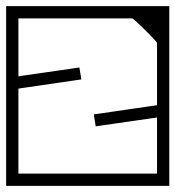

<svg xmlns="http://www.w3.org/2000/svg" viewBox="-40 -606 572 626"><path d="M-20 -249H20Q20 -249 20 -228Q20 -207 20 -175.8Q20 -144.5 20 -113.2Q20 -82 20 -61Q20 -40 20 -40Q20 -40 20 -40Q20 -40 20 -40Q20 -40 20 -40Q20 -40 20 -40Q20 -40 20 -40Q20 -40 20 -40Q20 -40 20 -40Q20 -40 20 -40Q20 -40 20 -40Q20 -40 20 -40Q20 -40 20 -40Q20 -40 43.5 -40Q67 -40 101.5 -40Q136 -40 170.5 -40Q205 -40 228.5 -40Q252 -40 252 -40Q252 -30.5 252 -20.2Q252 -10 252 0Q252 0 252 0Q252 0 252 0Q252 0 252 0Q252 0 252 0Q252 0 252 0Q252 0 232.2 0Q212.5 0 181.8 0Q151 0 116 0Q81 0 50.2 0Q19.5 0 -0.2 0Q-20 0 -20 0Q-20 0 -20 0Q-20 0 -20 0Q-20 0 -20 0Q-20 0 -20 0Q-20 0 -20 -18Q-20 -36 -20 -64.2Q-20 -92.5 -20 -124.5Q-20 -156.5 -20 -184.8Q-20 -213 -20 -231Q-20 -249 -20 -249ZM512 -307H472V-466Q472 -467.5 464.2 -476Q456.5 -484.5 445 -496.2Q433.5 -508 421.5 -519.5Q409.5 -531 401 -538.5Q392.5 -546 391 -546Q391 -546 391 -546Q391 -546 391 -546Q391 -546 391 -546Q391 -546 391 -546Q385 -546 368.8 -546Q352.5 -546 331.8 -546Q311 -546 290.8 -546Q270.5 -546 256.5 -546Q242.5 -546 240 -546Q240 -556 240 -566.2Q240 -576.5 240 -586Q240 -586 240 -586Q240 -586 240 -586Q240 -586 240 -586Q240 -586 240 -586Q240 -586 240 -586Q240 -586 259.8 -586Q279.5 -586 310.2 -586Q341 -586 376 -586Q411 -586 441.8 -586Q472.5 -586 492.2 -586Q512 -586 512 -586Q512 -586 512 -586Q512 -586 512 -586Q512 -586 512 -586Q512 -586 512 -586Q512 -586 512 -572Q512 -558 512 -534Q512 -510 512 -480.5Q512 -451 512 -419.5Q512 -388 512 -359Q512 -330 512 -307ZM512 -249Q512 -249 512 -231Q512 -213 512 -184.8Q512 -156.5 512 -124.5Q512 -92.5 512 -64.2Q512 -36 512 -18Q512 0 512 0Q512 0 512 0Q512 0 512 0Q512 0 512 0Q512 0 512 0Q512 0 492.2 0Q472.5 0 441.8 0Q411 0 376 0Q341 0 310.2 0Q279.5 0 259.8 0Q240 0 240 0Q240 0 240 0Q240 0 240 0Q240 0 240 0Q240 0 240 0Q240 0 240 0Q240 -10 240 -20.2Q240 -30.5 240 -40Q240 -40 263.5 -40Q287 -40 321.5 -40Q356 -40 390.5 -40Q425 -40 448.5 -40Q472 -40 472 -40Q472 -40 472 -40Q472 -40 472 -40Q472 -40 472 -40Q472 -40 472 -40Q472 -40 472 -40Q472 -40 472 -40Q472 -40 472 -40Q472 -40 472 -40Q472 -40 472 -40Q472 -40 472 -40Q472 -40 472 -40Q472 -40 472 -61Q472 -82 472 -113.2Q472 -144.5 472 -175.8Q472 -207 472 -228Q472 -249 472 -249ZM-20 -337Q-20 -337 -20 -355Q-20 -373 -20 -401.2Q-20 -429.5 -20 -461.5Q-20 -493.5 -20 -521.8Q-20 -550 -20 -568Q-20 -586 -20 -586Q-20 -586 -20 -586Q-20 -586 -20 -586Q-20 -586 -20 -586Q-20 -586 -20 -586Q-20 -586 -0.2 -586Q19.5 -586 50.2 -586Q81 -586 116 -586Q151 -586 181.8 -586Q212.5 -586 232.2 -586Q252 -586 252 -586Q252 -586 252 -586Q252 -586 252 -586Q252 -586 252 -586Q252 -586 252 -586Q252 -586 252 -586Q252 -576.5 252 -566.2Q252 -556 252 -546Q252 -546 228.5 -546Q205 -546 170.5 -546Q136 -546 101.5 -546Q67 -546 43.5 -546Q20 -546 20 -546Q20 -546 20 -546Q20 -546 20 -546Q20 -546 20 -546Q20 -546 20 -546Q20 -546 20 -546Q20 -546 20 -546Q20 -546 20 -546Q20 -546 20 -546Q20 -546 20 -546Q20 -546 20 -546Q20 -546 20 -546Q20 -546 20 -525Q20 -504 20 -472.8Q20 -441.5 20 -410.2Q20 -379 20 -358Q20 -337 20 -337ZM512 -98H472Q472 -98 472 -137.8Q472 -177.5 472 -268Q472 -268 472 -270.5Q472 -273 472 -273Q472 -273 472 -275.5Q472 -278 472 -278Q472 -376.5 472 -422.2Q472 -468 472 -468H512ZM-20 -98V-468H20Q20 -468 20 -422.2Q20 -376.5 20 -278Q20 -278 20 -275.5Q20 -273 20 -273Q20 -273 20 -270.5Q20 -268 20 -268Q20 -177.5 20 -137.8Q20 -98 20 -98ZM0 -371H19Q19 -371 19 -367.5Q19 -364 19 -360.5Q19 -357 19 -357Q19 -357 39.2 -360Q59.5 -363 89.2 -367.2Q119 -371.5 148.8 -375.8Q178.5 -380 198.8 -383Q219 -386 219 -386Q219 -386 219.2 -384Q219.5 -382 220.2 -377.8Q221 -373.5 222 -367Q223 -360.5 223.8 -356Q224.5 -351.5 224.8 -349.2Q225 -347 225 -347Q225 -347 204.2 -344Q183.5 -341 152.8 -336.5Q122 -332 91.2 -327.5Q60.5 -323 39.8 -320Q19 -317 19 -317Q19 -317 19 -312.2Q19 -307.5 19 -302.8Q19 -298 19 -298H0ZM491 -209H472Q472 -209 472 -212.5Q472 -216 472 -219.5Q472 -223 472 -223Q472 -223 451.8 -220Q431.5 -217 401.8 -212.8Q372 -208.5 342.2 -204.2Q312.5 -200 292.2 -197Q272 -194 272 -194Q272 -194 271.8 -196Q271.5 -198 270.8 -202.2Q270 -206.5 269 -213Q268 -219.5 267.2 -224Q266.5 -228.5 266.2 -230.8Q266 -233 266 -233Q266 -233 286.8 -236Q307.5 -239 338.2 -243.5Q369 -248 399.8 -252.5Q430.5 -257 451.2 -260Q472 -263 472 -263Q472 -263 472 -267.8Q472 -272.5 472 -277.2Q472 -282 472 -282H491Z"/></svg>

Font: Honk
Style: Regular
Weight: 400
Designer: Noopur Datye & Yesha Goshar
Foundry: Ek Type
Version: Version 1.000